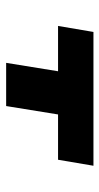

<svg xmlns="http://www.w3.org/2000/svg" viewBox="134 -746 331 640"><g transform="rotate(-90 300.0 -426.5)"><path d="M67 -281 87 -399H238L266 -572H410L382 -399H533L513 -281Z"/></g></svg>

Font: Iosevka Aile Heavy Oblique
Style: Regular
Weight: 900
Italic angle: -9°
Designer: Belleve Invis
Foundry: Belleve Invis
Version: Version 31.1.0; ttfautohint (v1.8.4)